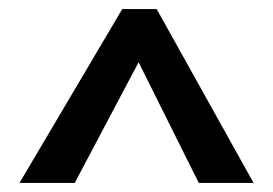

<svg xmlns="http://www.w3.org/2000/svg" viewBox="-20 -833 603 424"><path d="M326 -813 540 -429H419L240 -788L261 -813ZM316 -813 335 -788 145 -429H23L250 -813Z"/></svg>

Font: BioRhyme SemiExpanded SemiBold
Style: Regular
Weight: 600
Width: 6
Designer: Aoife Mooney
Foundry: Aoife Mooney Type
Version: Version 1.600;gftools[0.9.33]